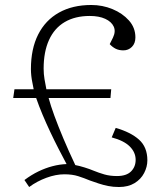

<svg xmlns="http://www.w3.org/2000/svg" viewBox="-20 -736 640 770"><path d="M78 -14Q106 -35 134 -48.5Q162 -62 190.5 -69.5Q219 -77 247 -78Q232 -106 215 -139Q198 -172 181.5 -207Q165 -242 150.5 -276.5Q136 -311 125 -343H33L38 -378H115Q113 -390 110 -404Q107 -418 105.5 -432Q104 -446 104 -459Q104 -540 133 -597.5Q162 -655 216.5 -685.5Q271 -716 346 -716Q391 -716 431 -699.5Q471 -683 497 -654Q523 -625 523 -586Q523 -562 509 -548Q495 -534 475 -534Q457 -534 444 -540.5Q431 -547 420 -559L433 -585Q445 -610 436 -629.5Q427 -649 402 -660.5Q377 -672 340 -672Q281 -672 239.5 -647.5Q198 -623 176.5 -575.5Q155 -528 155 -461Q155 -439 158.5 -418.5Q162 -398 166 -378H426L423 -343H175Q183 -313 198 -272Q213 -231 234 -181Q255 -131 282 -74Q298 -71 319 -64.5Q340 -58 354 -52Q376 -43 398.5 -36.5Q421 -30 449 -30Q487 -30 505.5 -48.5Q524 -67 524 -95Q524 -125 500.5 -148.5Q477 -172 428 -185L444 -223Q504 -206 537.5 -176Q571 -146 571 -93Q571 -67 558 -42Q545 -17 519.5 -1.5Q494 14 457 14Q434 14 414 10Q394 6 376 0Q358 -6 341 -12Q317 -22 293.5 -29.5Q270 -37 238 -37Q204 -37 166 -23Q128 -9 97 14Z"/></svg>

Font: Literata ExtraLight
Style: Italic
Weight: 250
Italic angle: -2°
Designer: Latin by Veronika Burian and Jose Scaglione. Greek by Irene Vlachou. Cyrillic by Vera Evstafieva
Foundry: TypeTogether
Version: Version 3.002